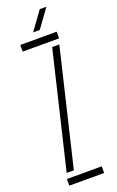

<svg xmlns="http://www.w3.org/2000/svg" viewBox="-179 -988 627 1031"><g transform="rotate(-20 134.5 -472.5)"><path d="M25 0V-38H224V0ZM36 -762V-800H244V-762ZM35 -69 193 -731H234L76 -69ZM124 -840 200 -945H238L162 -840Z"/></g></svg>

Font: Big Shoulders Stencil Text Thin
Style: Regular
Weight: 100
Designer: Patric King
Foundry: XO Type Co
Version: Version 2.001